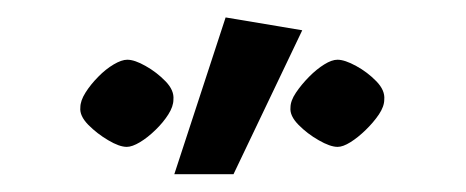

<svg xmlns="http://www.w3.org/2000/svg" viewBox="-20 -708 527 217"><path d="M123.3 -542Q114.9 -542 102.3 -549.5Q89.7 -556.9 79.7 -567Q69.8 -577.2 70.8 -586.5Q70.8 -594.1 76.6 -603.3Q82.4 -612.5 91 -621.2Q99.5 -629.9 108.5 -635.2Q117.5 -640.5 123.8 -640.5Q132.2 -640.5 144.6 -633.4Q157.1 -626.4 167.1 -616.1Q177 -605.9 176 -595.5Q176 -587.7 170.2 -578.6Q164.4 -569.5 155.7 -561.1Q147 -552.6 138.2 -547.3Q129.3 -542 123.3 -542ZM361.6 -542Q353.2 -542 340.2 -549.5Q327.2 -556.9 317.3 -567Q307.3 -577.2 308.3 -586.5Q308.3 -594.1 314.5 -603.3Q320.7 -612.5 329.3 -621.2Q337.9 -629.9 346.5 -635.2Q355 -640.5 361.4 -640.5Q369.7 -640.5 382.6 -633.4Q395.4 -626.4 405.4 -616.1Q415.3 -605.9 414.3 -595.5Q414.3 -587.7 408.2 -578.6Q402 -569.5 393.3 -561.1Q384.6 -552.6 376.1 -547.3Q367.6 -542 361.6 -542ZM177 -511.1 235 -688.3 321.6 -673.8 243.9 -511.1Z"/></svg>

Font: Ancizar Sans Thin
Style: Italic
Weight: 100
Italic angle: -4°
Designer: Cesar Puertas, Viviana Monsalve, Julian Moncada, Julian Prieto, Jose Castro, Mariel Hernandez, Felipe Aragon, Sara Alarc
Version: Version 8.100